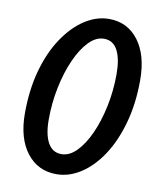

<svg xmlns="http://www.w3.org/2000/svg" viewBox="-77 -709 647 782"><g transform="rotate(10 247.0 -318.0)"><path d="M209 12Q132 12 86 -47.5Q40 -107 40 -210Q40 -308 62.5 -388.5Q85 -469 124 -527Q163 -585 211.5 -616.5Q260 -648 312 -648Q388 -648 433.5 -588Q479 -528 479 -424Q479 -327 456.5 -246.5Q434 -166 396 -108.5Q358 -51 309.5 -19.5Q261 12 209 12ZM215 -72Q248 -72 277.5 -102Q307 -132 330 -183Q353 -234 366.5 -298.5Q380 -363 380 -432Q380 -495 361.5 -530Q343 -565 305 -565Q272 -565 242.5 -534.5Q213 -504 190 -452.5Q167 -401 153.5 -336Q140 -271 140 -202Q140 -140 159 -106Q178 -72 215 -72Z"/></g></svg>

Font: Source Sans 3 Semibold
Style: Italic
Weight: 600
Italic angle: -11°
Designer: Paul D. Hunt
Foundry: Adobe
Version: Version 3.052;hotconv 1.1.0;makeotfexe 2.6.0